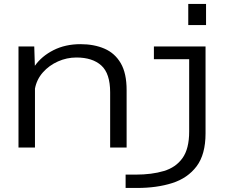

<svg xmlns="http://www.w3.org/2000/svg" viewBox="-20 -730 1115 950"><path d="M911.5 -710.5H999.5V-606H911.5ZM71.5 0V-500H149.5L152.5 -404.5Q186.5 -452.5 245 -482Q303.5 -511.5 378.5 -511.5Q445.5 -511.5 497 -489.2Q548.5 -467 577.5 -417.2Q606.5 -367.5 606.5 -284.5V0H525V-273Q525 -366.5 481.2 -406Q437.5 -445.5 358 -445.5Q310.5 -445.5 266.8 -426Q223 -406.5 192.2 -371.8Q161.5 -337 153 -291.5V0ZM601.5 200V134H651.5Q731 134 790.5 116.2Q850 98.5 883 52.2Q916 6 916 -79V-437H741.5V-500H997V-70Q997 34 952.8 92.8Q908.5 151.5 832.2 175.8Q756 200 659 200Z"/></svg>

Font: Trispace SemiExpanded Light
Style: Regular
Weight: 300
Width: 6
Designer: Tyler Finck
Foundry: Etcetera Type Company
Version: Version 1.210; ttfautohint (v1.8.3)